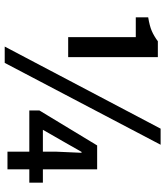

<svg xmlns="http://www.w3.org/2000/svg" viewBox="38 -744 718 835"><g transform="rotate(90 397.5 -327.0)"><path d="M142 -264V-558H56V-612Q93 -618 115 -627.5Q137 -637 160 -654H229V-264ZM183 12 540 -666H610L254 12ZM640 0V-95H461V-139L613 -390H717V-154H775V-95H717V0ZM545 -154H640V-209L645 -322H641L596 -243Z"/></g></svg>

Font: Giro Semibold
Style: Regular
Weight: 600
Designer: Paul D. Hunt
Foundry: Adobe Systems Incorporated
Version: Version 1.000;PS 1.0;hotconv 1.0.88;makeotf.lib2.5.647800